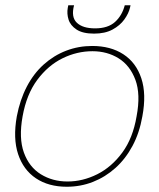

<svg xmlns="http://www.w3.org/2000/svg" viewBox="-20 -699 607 731"><path d="M234 12Q165 12 117 -20Q69 -52 49 -112Q29 -172 44 -256Q56 -319 82 -369Q108 -419 146.5 -453.5Q185 -488 232 -506Q279 -524 331 -524Q401 -524 449.5 -492.5Q498 -461 518 -401Q538 -341 522 -256Q511 -193 484.5 -143.5Q458 -94 419.5 -59.5Q381 -25 334 -6.5Q287 12 234 12ZM237 -8Q295 -8 350 -35.5Q405 -63 445.5 -118Q486 -173 500 -256Q516 -340 495.5 -395Q475 -450 431.5 -477Q388 -504 332 -504Q273 -504 218 -477Q163 -450 122 -395Q81 -340 66 -256Q51 -173 71 -118Q91 -63 135.5 -35.5Q180 -8 237 -8ZM338 -571Q295 -571 271.5 -586.5Q248 -602 241 -624.5Q234 -647 238 -669L240 -679H262Q250 -634 272.5 -612.5Q295 -591 342 -591Q391 -591 418 -615.5Q445 -640 455 -679H477L475 -670Q470 -648 453.5 -625Q437 -602 408.5 -586.5Q380 -571 338 -571Z"/></svg>

Font: DM Sans 12pt Thin
Style: Italic
Weight: 250
Italic angle: -10°
Version: Version 4.004;gftools[0.9.30]